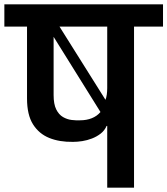

<svg xmlns="http://www.w3.org/2000/svg" viewBox="-56 -861 768 881"><path d="M436 0V-283H433Q424 -262 406 -248Q388 -234 366 -225.5Q344 -217 321.5 -213.5Q299 -210 279 -210Q217 -209 170 -228Q123 -247 95.5 -290.5Q68 -334 68 -409V-739H-36V-841H692V-739H559V0ZM190 -425Q190 -383 202 -359Q214 -335 233 -324Q252 -313 273 -310.5Q294 -308 312 -309Q341 -309 365 -318.5Q389 -328 405 -347L190 -692ZM217 -739 428 -403Q432 -413 434 -427Q436 -441 436 -457V-739Z"/></svg>

Font: Matangi
Style: Bold
Weight: 700
Designer: Prashant Pant
Foundry: The Graphic Ant
Version: Version 3.002